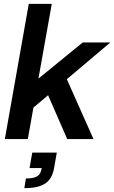

<svg xmlns="http://www.w3.org/2000/svg" viewBox="-20 -720 591 994"><path d="M5 0H124L153 -163L229 -227L328 0H464L326 -310L551 -500H408L179 -313L248 -700H129ZM106 254C204 254 247 223 260 150L274 70H147L133 150H196C190 184 178 204 114 204Z"/></svg>

Font: Uncut Sans Semibold
Style: Italic
Weight: 600
Italic angle: -10°
Designer: Kasper Nordkvist
Foundry: Uncut Type
Version: Version 1.111;FEAKit 1.0